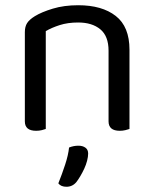

<svg xmlns="http://www.w3.org/2000/svg" viewBox="-20 -495 590 734"><path d="M395 -301Q395 -357 363.5 -383Q332 -409 279 -409Q239 -409 208 -399Q177 -389 155 -376V-2Q150 0 140 2.5Q130 5 118 5Q75 5 75 -31V-372Q75 -393 83.5 -406.5Q92 -420 113 -433Q139 -449 182 -462Q225 -475 279 -475Q370 -475 422.5 -434Q475 -393 475 -305V-2Q470 0 459.5 2.5Q449 5 438 5Q395 5 395 -31ZM272 201Q257 219 234 219Q213 219 203 206Q217 171 229 134.5Q241 98 244 69Q261 62 280 62Q296 62 306.5 69.5Q317 77 317 92Q317 104 313 119.5Q309 135 302 150Q295 165 287 178.5Q279 192 272 201Z"/></svg>

Font: Baloo 2
Style: Regular
Weight: 400
Designer: Sarang Kulkarni and Ek Type
Foundry: Ek Type
Version: Version 1.640;hotconv 1.0.111;makeotfexe 2.5.65597; ttfautoh